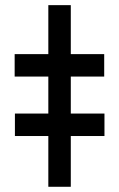

<svg xmlns="http://www.w3.org/2000/svg" viewBox="-20 -715 457 735"><path d="M251 -507.8H378.9V-421.9H251V-280.3H379.9V-194.3H251V0H165V-194.3H37.1V-280.3H165V-421.9H36.1V-507.8H165V-695.3H251Z"/></svg>

Font: Pretendard JP
Style: Bold
Weight: 700
Designer: Base glyphs from Inter by Rasmus Andersson; Hangeul glyphs from Noto Sans CJK(Source Han Sans) by Jang Soo-young and Kan
Foundry: Kil Hyung-jin
Version: Version 1.309